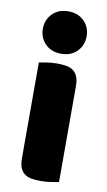

<svg xmlns="http://www.w3.org/2000/svg" viewBox="-83 -753 449 803"><g transform="rotate(10 141.0 -351.5)"><path d="M48 -621Q48 -659 73.5 -685Q99 -711 141 -711Q183 -711 208.5 -685Q234 -659 234 -621Q234 -583 208.5 -557Q183 -531 141 -531Q99 -531 73.5 -557Q48 -583 48 -621ZM226 -1Q215 1 193.5 4.5Q172 8 150 8Q128 8 110.5 5Q93 2 81 -7Q69 -16 62.5 -31.5Q56 -47 56 -72V-479Q67 -481 88.5 -484.5Q110 -488 132 -488Q154 -488 171.5 -485Q189 -482 201 -473Q213 -464 219.5 -448.5Q226 -433 226 -408Z"/></g></svg>

Font: Baloo Paaji
Style: Regular
Weight: 400
Designer: Shuchita Grover and Ek Type
Foundry: Ek Type
Version: Version 1.007;PS 1.000;hotconv 1.0.88;makeotf.lib2.5.647800